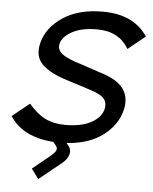

<svg xmlns="http://www.w3.org/2000/svg" viewBox="-57 -687 743 931"><g transform="rotate(5 314.5 -222.0)"><path d="M548 -173Q531 -102 464 -50Q397 2 286 10L295 21Q311 39 305 63Q299 87 272 109L164 196L129 148L205 86Q233 64 239 51Q245 38 235 27L222 10Q72 0 9 -97L93 -165Q132 -118 174 -97.5Q216 -77 271 -77Q350 -77 397.5 -103Q445 -129 455 -169Q463 -201 444.5 -222Q426 -243 368 -260Q316 -276 265 -293Q179 -319 139.5 -357.5Q100 -396 117 -464Q136 -538 211.5 -589Q287 -640 406 -640Q557 -640 624 -538L540 -470Q493 -552 385 -552Q310 -552 264 -526.5Q218 -501 210 -467Q203 -438 229 -417.5Q255 -397 325 -376L418 -345Q502 -320 532.5 -277.5Q563 -235 548 -173Z"/></g></svg>

Font: Sinkin Sans 400 Italic
Style: Italic
Weight: 400
Italic angle: -112°
Designer: Keith Bates
Foundry: K-Type
Version: Sinkin Sans (version 1.0)  by Keith Bates   •   © 2014   www